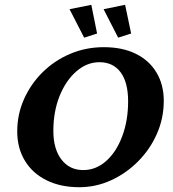

<svg xmlns="http://www.w3.org/2000/svg" viewBox="-20 -781 731 810"><path d="M314.5 8.8Q235.4 8.8 176.3 -20.5Q117.2 -49.8 85 -103Q52.7 -156.2 52.7 -226.6Q52.7 -298.8 81.5 -363.3Q110.4 -427.7 160.6 -477.1Q210.9 -526.4 276.9 -554.2Q342.8 -582 418 -582Q496.1 -582 552.7 -554.2Q609.4 -526.4 640.1 -475.1Q670.9 -423.8 670.9 -355.5Q670.9 -282.2 642.1 -216.8Q613.3 -151.4 563 -100.6Q512.7 -49.8 448.7 -20.5Q384.8 8.8 314.5 8.8ZM331.1 -63.5Q384.8 -63.5 427.7 -101.6Q470.7 -139.6 495.6 -206.1Q520.5 -272.5 520.5 -353.5Q520.5 -433.6 488.8 -476.1Q457 -518.6 399.4 -518.6Q346.7 -518.6 302.2 -480Q257.8 -441.4 231.4 -376Q205.1 -310.5 205.1 -228.5Q205.1 -152.3 239.3 -107.9Q273.4 -63.5 331.1 -63.5ZM478.5 -622.1 417 -742.2 507.8 -760.7 533.2 -639.6ZM335 -622.1 273.4 -742.2 365.2 -760.7 389.6 -639.6Z"/></svg>

Font: Crimson Pro ExtraLight
Style: Bold Italic
Weight: 700
Italic angle: -12°
Version: Version 1.002